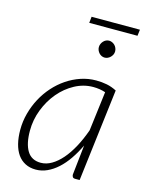

<svg xmlns="http://www.w3.org/2000/svg" viewBox="-121 -881 740 963"><g transform="rotate(15 249.0 -399.5)"><path d="M33.5 0ZM386.5 0H363.5Q353.5 0 350 -5.5Q346.5 -11 346.5 -18L363.5 -173Q344.5 -133 321.8 -99.8Q299 -66.5 273 -43Q247 -19.5 218.5 -6.5Q190 6.5 159.5 6.5Q128.5 6.5 104.8 -5.8Q81 -18 65.2 -40.5Q49.5 -63 41.5 -95Q33.5 -127 33.5 -167Q33.5 -210.5 44.8 -252.2Q56 -294 76 -331.5Q96 -369 124 -400.5Q152 -432 186 -455Q220 -478 258.5 -491Q297 -504 338 -504Q367.5 -504 393.8 -498.8Q420 -493.5 445 -480.5ZM175 -33Q203.5 -33 231 -49Q258.5 -65 283.8 -94Q309 -123 331 -163.8Q353 -204.5 370.5 -254L396 -458.5Q366.5 -468.5 332.5 -468.5Q282.5 -468.5 237 -444Q191.5 -419.5 157 -378.5Q122.5 -337.5 102 -284.5Q81.5 -231.5 81.5 -174.5Q81.5 -107.5 104.2 -70.2Q127 -33 175 -33ZM232.5 -806.5H483.5L479.5 -774H229ZM391.5 -669Q391.5 -660 387.8 -652.2Q384 -644.5 378 -638.5Q372 -632.5 364.2 -629Q356.5 -625.5 348.5 -625.5Q340 -625.5 332.5 -629Q325 -632.5 319.5 -638.5Q314 -644.5 310.5 -652.2Q307 -660 307 -669Q307 -678 310.5 -686Q314 -694 319.8 -700.2Q325.5 -706.5 333 -710Q340.5 -713.5 349 -713.5Q357 -713.5 364.8 -710Q372.5 -706.5 378.5 -700.5Q384.5 -694.5 388 -686.2Q391.5 -678 391.5 -669Z"/></g></svg>

Font: Lato Light
Style: Italic
Weight: 300
Italic angle: -7°
Designer: Lukasz Dziedzic
Foundry: tyPoland Lukasz Dziedzic
Version: Version 2.007; 2014-02-27